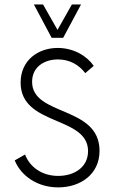

<svg xmlns="http://www.w3.org/2000/svg" viewBox="-20 -813 504 841"><path d="M206.1 -647.5H256.8L335 -793.5H294.9L231.9 -682.1L168.5 -793.5H128.4ZM234.9 7.8C331.5 7.8 416 -48.8 416 -152.3C416 -351.1 120.6 -302.7 120.6 -454.6C120.6 -521 175.3 -552.7 233.9 -552.7C286.1 -552.7 326.2 -528.3 353.5 -492.7L390.6 -524.4C360.8 -567.9 302.7 -603 232.9 -603C146 -603 70.3 -548.3 70.3 -451.2C70.3 -259.8 365.7 -306.6 365.7 -150.9C365.7 -81.1 306.2 -42.5 234.9 -42.5C163.6 -42.5 110.4 -81.5 89.8 -136.2L44.4 -110.4C73.2 -40.5 146 7.8 234.9 7.8Z"/></svg>

Font: Now Light
Style: Regular
Weight: 300
Designer: Alfredo Marco Pradil
Foundry: Alfredo Marco Pradil
Version: Version 1.200;hotconv 1.0.109;makeotfexe 2.5.65596